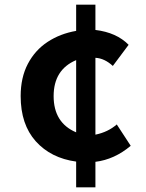

<svg xmlns="http://www.w3.org/2000/svg" viewBox="-20 -763 629 827"><path d="M308 -193V-504Q211 -463 211 -349Q211 -234 308 -193ZM483 -227 543 -135Q473 -76 391 -66V44H308V-67Q199 -82 134 -154.5Q69 -227 69 -349Q69 -429 100 -488Q131 -547 185 -582.5Q239 -618 308 -630V-743H391V-634Q482 -623 534 -570L466 -479Q430 -512 391 -514V-183Q445 -194 483 -227Z"/></svg>

Font: Source Han Sans CN Bold
Style: Bold
Weight: 700
Designer: Ryoko NISHIZUKA 西塚涼子 (kana & ideographs); Paul D. Hunt (Latin, Greek & Cyrillic); Wenlong ZHANG 张文龙 (bopomofo); Sandoll 
Foundry: Adobe Systems Incorporated
Version: Version 1.00;May 30, 2023;FontCreator 11.5.0.2422 32-bit